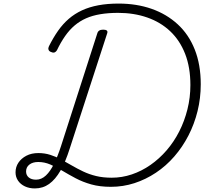

<svg xmlns="http://www.w3.org/2000/svg" viewBox="-20 -1035 1149 1075"><path d="M175 20Q144 20 119.5 8.5Q95 -3 81 -23.5Q67 -44 67 -70Q67 -100 83 -124Q99 -148 127.5 -163Q156 -178 195 -178Q230 -178 261.5 -168Q293 -158 322.5 -142Q352 -126 382 -108.5Q412 -91 445.5 -75Q479 -59 518 -49.5Q557 -40 605 -40Q663 -40 718 -58.5Q773 -77 822.5 -111.5Q872 -146 913 -193.5Q954 -241 983.5 -299Q1013 -357 1029.5 -423Q1046 -489 1046 -559Q1046 -658 1016.5 -733.5Q987 -809 933 -860Q879 -911 804.5 -937Q730 -963 641 -963Q587 -963 542 -955.5Q497 -948 462 -932.5Q427 -917 398 -892.5Q369 -868 344.5 -833Q320 -798 299 -754Q292 -743 283.5 -741Q275 -739 263 -745Q254 -749 251.5 -757.5Q249 -766 254 -776Q278 -824 305 -862.5Q332 -901 365 -929.5Q398 -958 439 -977Q480 -996 531 -1005.5Q582 -1015 644 -1015Q745 -1015 829 -985.5Q913 -956 975 -899Q1037 -842 1070.5 -757.5Q1104 -673 1104 -563Q1104 -485 1086 -412.5Q1068 -340 1035 -276Q1002 -212 956 -159Q910 -106 853 -68Q796 -30 732.5 -9.5Q669 11 601 11Q539 11 491 -2.5Q443 -16 403.5 -37Q364 -58 329 -79Q294 -100 261.5 -114Q229 -128 194 -128Q163 -128 144.5 -113.5Q126 -99 126 -75Q126 -54 141 -41.5Q156 -29 182 -29Q212 -29 237 -52.5Q262 -76 282.5 -118Q303 -160 321 -215L525 -849Q528 -859 536 -864Q544 -869 558 -869Q572 -869 578 -864Q584 -859 580 -848L370 -202Q347 -129 318.5 -79.5Q290 -30 255 -5Q220 20 175 20Z"/></svg>

Font: Playwrite RO ExtraLight
Style: Regular
Weight: 250
Version: Version 1.002